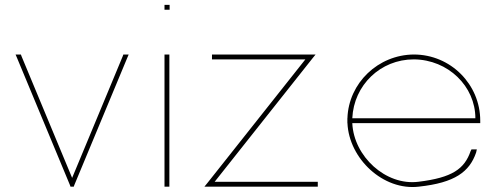

<svg xmlns="http://www.w3.org/2000/svg" viewBox="-20 -777 2060 789"><path d="M50 -539 44 -553H66L68 -547L276.4 -46L484.8 -547L486.8 -553H508.8L502.8 -539L285.2 -16L283.2 -10H269.6L267.6 -16Z M666 -737H656V-757H666H667H677V-737H667ZM656 -543V-553H676V-543V-20V-10H656V-20Z M861.1 -533H851.1V-553H861.1H1255.9H1265.9H1276.9L1263.9 -537L862.1 -30H1275.9H1285.9V-10H1275.9H841.1H831.1H820.1L833.1 -26L1234.9 -533Z M1427.7 -291H1933.5C1933.5 -422 1821.9 -532 1680.5 -533C1543.5 -533 1433.9 -427.2 1427.7 -291ZM1407.8 -271H1407.5V-281V-291H1407.7C1412.4 -436.3 1534.3 -552 1680.5 -553C1832.3 -553 1953.5 -430 1953.5 -281V-271H1943.5H1427.7C1433.8 -134.1 1565.3 -13.4 1698.9 -30C1839.2 -47 1888.6 -83 1913.9 -156L1917.4 -163H1939.5L1936.5 -150C1909.3 -71 1849.5 -26 1701.2 -10C1555 7.6 1414.2 -124.9 1407.8 -271Z"/></svg>

Font: Nordica Plus
Style: NordicaClassicUltraLightExt
Weight: 300
Version: Version 1.01